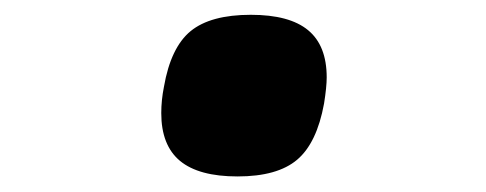

<svg xmlns="http://www.w3.org/2000/svg" viewBox="-20 -398 640 253"><path d="M192.5 -249Q192.5 -266 196 -283.5Q205 -335.5 231.2 -357Q257.5 -378.5 310.5 -378.5Q361.5 -378.5 386 -358.2Q410.5 -338 410.5 -296Q410.5 -283.5 407 -261.5Q397.5 -209.5 371.5 -187.5Q345.5 -165.5 293 -165.5Q242 -165.5 217.2 -186Q192.5 -206.5 192.5 -249Z"/></svg>

Font: JuliaMono Black
Style: Italic
Weight: 900
Italic angle: -9°
Monospace: yes
Designer: cormullion
Foundry: corm
Version: Version 0.057; ttfautohint (v1.8.4)